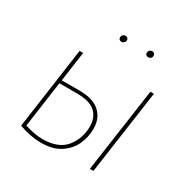

<svg xmlns="http://www.w3.org/2000/svg" viewBox="-161 -865 1018 1027"><g transform="rotate(30 347.5 -351.0)"><path d="M428 -195Q428 -144 407 -97.5Q386 -51 339.5 -20.5Q293 10 220 10Q159 10 84 -16L155 -519H177L151 -335H259Q344 -335 386 -297.5Q428 -260 428 -195ZM592 -519H614L540 0H518ZM405 -196Q405 -252 370 -283.5Q335 -315 258 -315H148L108 -31Q168 -11 220 -11Q317 -12 361 -67Q405 -122 405 -196ZM306 -690Q306 -699 312 -705.5Q318 -712 327 -712Q336 -712 341 -707Q346 -702 346 -694Q346 -686 339.5 -679.5Q333 -673 324 -673Q316 -673 311 -677.5Q306 -682 306 -690ZM471 -690Q471 -699 477 -705.5Q483 -712 493 -712Q501 -712 506 -707Q511 -702 511 -694Q511 -685 505 -679Q499 -673 489 -673Q481 -673 476 -677.5Q471 -682 471 -690Z"/></g></svg>

Font: Fira Sans Thin
Style: Italic
Weight: 250
Italic angle: -8°
Designer: Carrois Corporate & Edenspiekermann AG
Foundry: Carrois Corporate GbR & Edenspiekermann AG
Version: Version 4.203